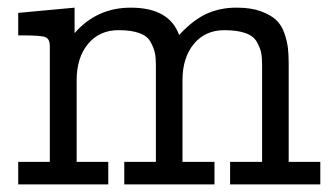

<svg xmlns="http://www.w3.org/2000/svg" viewBox="-20 -484 879 504"><path d="M27.8 0V-59.1H110.8V-362.8Q110.8 -380.9 100.3 -386Q89.8 -391.1 43 -391.1H27.8V-450.2L175.8 -463.9V-397Q233.9 -463.9 323.2 -463.9Q424.3 -463.9 450.2 -392.1Q490.2 -435.1 527.8 -450.2Q561 -463.9 599.6 -463.9Q601.1 -463.9 602.1 -463.9Q639.2 -463.9 665 -454.3Q690.9 -444.8 705.1 -431.4Q719.2 -418 726.6 -396.5Q733.9 -375 735.8 -357.9Q737.8 -340.8 737.8 -316.9V-59.1H820.8V0H584V-59.1H668V-314Q668 -333 665.5 -345.5Q663.1 -357.9 654.5 -373.5Q646 -389.2 624.5 -397Q603 -404.8 568.8 -404.8Q519 -404.8 489 -368.9Q459 -333 459 -272.9V-59.1H543V0H306.2V-59.1H389.2V-314Q389.2 -333 386.5 -345.5Q383.8 -357.9 375.5 -373.5Q367.2 -389.2 346.2 -397Q325.2 -404.8 291 -404.8Q241.2 -404.8 211.2 -368.9Q181.2 -333 181.2 -272.9V-59.1H264.2V0Z"/></svg>

Font: CMU Concrete
Style: Roman
Weight: 500
Version: Version 0.7.0